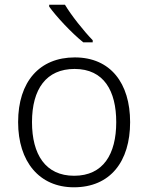

<svg xmlns="http://www.w3.org/2000/svg" viewBox="-20 -786 630 816"><path d="M256 -766H189V-758C218 -717 284 -646 334 -606H374V-615C336 -654 282 -722 256 -766ZM533 -267C533 -432 450 -542 298 -542C148 -542 57 -439 57 -267C57 -99 147 10 294 10C449 10 533 -100 533 -267ZM116 -267C116 -408 177 -493 297 -493C422 -493 474 -399 474 -267C474 -131 419 -39 295 -39C173 -39 116 -130 116 -267Z"/></svg>

Font: Noto Sans Myanmar UI Light
Style: Regular
Weight: 300
Designer: Monotype Design Team
Foundry: Monotype Imaging Inc.
Version: Version 2.103